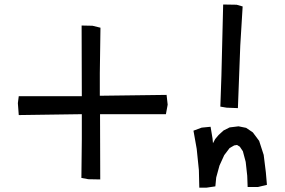

<svg xmlns="http://www.w3.org/2000/svg" viewBox="-20 -783 1285 865"><path d="M347.7 -668 396.5 -667 432.6 -658.2 429.7 -453.1V-351.6L730.5 -355.5L735.4 -311.5L727.5 -268.6H430.7L431.6 25.4L377.9 24.4L346.7 18.6L348.6 -156.2V-268.6L64.5 -264.6L60.5 -318.4L64.5 -349.6H328.1H348.6Z M1073.2 -753.9 1062.5 -578.1 1051.8 -295.9 1001 -297.9 972.7 -302.7 977.5 -441.4 985.4 -762.7 1045.9 -761.7ZM851.6 -194.3 888.7 -208 928.7 -211.9 937.5 -159.2 939.5 -137.7 949.2 -156.2 964.8 -174.8 987.3 -195.3 1014.6 -209 1054.7 -213.9 1088.9 -207 1119.1 -186.5 1147.5 -148.4 1168 -85 1177.7 -6.8 1182.6 49.8 1141.6 59.6H1095.7L1093.8 8.8L1086.9 -53.7L1074.2 -101.6L1060.5 -122.1L1047.9 -129.9L1035.2 -127.9L1014.6 -116.2L990.2 -84L968.8 -37.1L954.1 16.6L950.2 56.6L910.2 62.5H877.9L876 -16.6L866.2 -112.3Z"/></svg>

Font: Nishiki-teki-lili
Style: Regular
Weight: 500
Designer: Umihotaru
Foundry: Umihotaru
Version: Version 3.99j (2024-03-05)